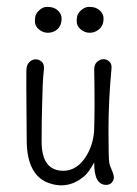

<svg xmlns="http://www.w3.org/2000/svg" viewBox="-20 -541 409 572"><path d="M104 -119.1Q104 -32.2 168.9 -32.2Q206.1 -32.2 232.4 -69.3Q255.9 -102.5 260.3 -148.4Q261.7 -191.4 261.7 -227.5Q261.7 -279.3 260.7 -332Q259.8 -348.1 269 -356.4Q278.3 -364.7 288.3 -364.7Q298.3 -364.7 306.2 -357.2Q314 -349.6 312 -335Q303.2 -240.7 303.2 -153.1Q303.2 -65.4 305.7 -55.2Q308.1 -44.9 311.5 -38.1Q319.3 -20.5 319.3 -12.5Q319.3 -4.4 313.2 2.7Q307.1 9.8 296.4 9.8Q259.8 9.8 260.7 -57.1Q244.1 -26.9 230 -15.1Q181.6 24.9 124 3.9Q59.6 -20.5 59.6 -123.5Q59.6 -177.2 58.8 -229.5Q58.1 -281.7 58.6 -332Q59.1 -348.1 67.6 -356.2Q76.2 -364.3 86.2 -364.3Q96.2 -364.3 104.5 -356.9Q112.8 -349.6 110.6 -332Q108.4 -314.5 107.2 -286.1Q106 -257.8 105.5 -228Q104 -178.2 104 -119.1ZM272.9 -452.1Q261.7 -443.4 247.1 -443.4Q232.4 -443.4 220.5 -453.4Q208.5 -463.4 208.5 -477.5Q208.5 -491.7 212.2 -498.8Q215.8 -505.9 221.7 -510.7Q233.4 -520.5 244.9 -520.5Q256.3 -520.5 263.4 -518.1Q270.5 -515.6 276.4 -510.7Q282.2 -505.9 285.6 -498.8Q289.1 -491.7 288.3 -481.4Q287.6 -471.2 283.4 -463.9Q279.3 -456.5 272.9 -452.1ZM148.9 -452.1Q137.2 -443.4 122.6 -443.4Q107.9 -443.4 95.9 -453.4Q84 -463.4 84 -477.5Q84 -491.7 87.6 -498.8Q91.3 -505.9 97.2 -510.7Q107.9 -520.5 119.6 -520.5Q131.3 -520.5 138.4 -518.1Q145.5 -515.6 151.4 -510.7Q157.2 -505.9 160.6 -498.8Q164.1 -491.7 163.3 -481.4Q162.6 -471.2 158.7 -463.9Q154.8 -456.5 148.9 -452.1Z"/></svg>

Font: Pompiere 
Style: Regular
Weight: 400
Designer: Karolina Lach
Foundry: Sorkin Type Co.
Version: Version 1.002